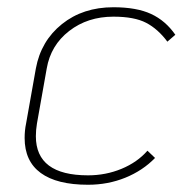

<svg xmlns="http://www.w3.org/2000/svg" viewBox="-20 -500 518 530"><path d="M48 -119Q48 -140 52 -159L79 -311Q93 -387 151 -433.5Q209 -480 293 -480Q357 -480 397 -461.5Q437 -443 464 -404L442 -385Q416 -420 383.5 -437Q351 -454 293 -454Q222 -454 171 -414.5Q120 -375 109 -311L82 -159Q79 -141 79 -124Q79 -16 223 -16Q272 -16 315.5 -34Q359 -52 387 -84L408 -64Q374 -29 326 -9.5Q278 10 223 10Q137 10 92.5 -22.5Q48 -55 48 -119Z"/></svg>

Font: KoHo ExtraLight
Style: Italic
Weight: 275
Italic angle: -10°
Version: Version 1.000; ttfautohint (v1.6)